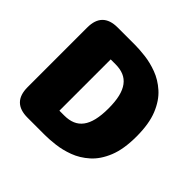

<svg xmlns="http://www.w3.org/2000/svg" viewBox="-156 -775 932 932"><g transform="rotate(45 309.5 -309.5)"><path d="M268.5 -619Q298 -619 339 -614.2Q380 -609.5 423.2 -593.5Q466.5 -577.5 504.2 -544Q542 -510.5 565.2 -453.5Q588.5 -396.5 588.5 -309.5Q588.5 -222.5 565.2 -165.5Q542 -108.5 504.2 -75Q466.5 -41.5 423.2 -25.5Q380 -9.5 339 -4.8Q298 0 268.5 0H149.5Q45 0 45 -105V-514.5Q45 -619 149.5 -619ZM268.5 -133.5Q300.5 -133.5 324.2 -143.5Q348 -153.5 364 -174.8Q380 -196 388 -229.5Q396 -263 396 -309.5Q396 -356.5 388 -389.8Q380 -423 364 -444.2Q348 -465.5 324.2 -475.5Q300.5 -485.5 268.5 -485.5H235V-133.5Z"/></g></svg>

Font: Sono Monospace ExtraBold
Style: Regular
Weight: 800
Version: Version 2.112